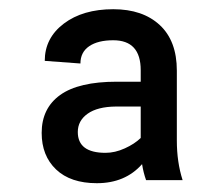

<svg xmlns="http://www.w3.org/2000/svg" viewBox="-20 -741 487 423"><path d="M301.8 -344.2H382.3Q369.6 -383.8 369.6 -431.2V-585.4Q369.6 -650.9 332 -685.8Q294.4 -720.7 229.5 -720.7Q162.6 -720.7 120.6 -689Q78.6 -657.2 78.6 -606.9L157.2 -601.1Q157.2 -626 176.5 -639.2Q195.8 -652.3 229.5 -652.3Q290 -652.3 290 -586.4V-561H237.3Q153.3 -561 112.5 -531.7Q71.8 -502.4 71.8 -448.2Q71.8 -397.9 103.5 -367.7Q135.3 -337.4 193.4 -337.4Q255.9 -337.4 293 -379.4Q295.9 -360.8 301.8 -344.2ZM212.4 -404.3Q151.4 -404.3 151.4 -450.2Q151.4 -475.1 173.1 -490.5Q194.8 -505.9 235.4 -506.3H290V-437Q276.4 -423.8 254.9 -414.1Q233.4 -404.3 212.4 -404.3Z"/></svg>

Font: FAU Chimera
Style: Regular
Weight: 400
Version: Version 1.002;hotconv 1.0.117;makeotfexe 2.5.65602